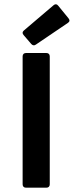

<svg xmlns="http://www.w3.org/2000/svg" viewBox="-20 -871 342 891"><path d="M89.8 -708 125 -667C130.9 -660.2 138.7 -658.2 146.5 -664.1L294.9 -764.6C303.7 -770.5 304.7 -777.3 297.9 -786.1L250 -844.7C244.1 -852.5 236.3 -853.5 228.5 -846.7L90.8 -729.5C83 -722.7 83 -715.8 89.8 -708ZM85 -609.4V-15.6C85 -5.9 90.8 0 100.6 0H195.3C205.1 0 210.9 -5.9 210.9 -15.6V-609.4C210.9 -619.1 205.1 -625 195.3 -625H100.6C90.8 -625 85 -619.1 85 -609.4Z"/></svg>

Font: Ed Sans Neue SemiBold
Style: Regular
Weight: 600
Designer: Stephen Hutchings
Version: Version 1.004;PS 001.004;hotconv 1.0.88;makeotf.lib2.5.64775